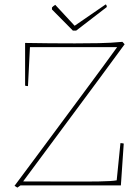

<svg xmlns="http://www.w3.org/2000/svg" viewBox="-20 -842 624 872"><path d="M59 10 46 2Q94 -62 148 -135Q202 -208 257 -282Q312 -356 361.5 -423Q411 -490 450.5 -543.5Q490 -597 512 -628H116L107 -451Q100 -451 94 -453V-647Q145 -646 206 -645.5Q267 -645 320 -645Q373 -645 428.5 -646Q484 -647 536 -652L546 -641Q431 -484 316 -329.5Q201 -175 85 -18Q196 -18 284.5 -17.5Q373 -17 431 -18Q489 -19 510 -23L527 -192Q531 -192 534.5 -191.5Q538 -191 542 -190L529 0H73ZM311 -703 216 -799V-808Q221 -814 231 -820L319 -725L460 -822Q465 -819 465 -810L326 -703Z"/></svg>

Font: Labrada Thin
Style: Regular
Weight: 100
Designer: Mercedes Jáuregui
Foundry: Omnibus-Type Team
Version: Version 1.000; ttfautohint (v1.8.4.7-5d5b)